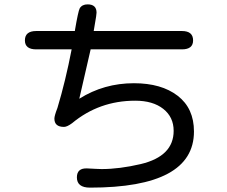

<svg xmlns="http://www.w3.org/2000/svg" viewBox="-20 -797 1040 879"><path d="M94 -612Q94 -655 146 -655H323V-658Q338 -746 345 -759Q356 -777 381 -777Q422 -777 422 -739L420 -721L409 -655H813Q864 -655 864 -612Q864 -571 813 -571H395L343 -345Q456 -416 593 -416Q719 -416 793.5 -358.5Q868 -301 868 -195Q868 62 392 62Q332 62 332 15Q332 -28 379 -26L418 -24L445 -23Q527 -23 625 -46Q775 -82 775 -198Q775 -261 727.5 -298.5Q680 -336 599 -336Q434 -336 310 -233Q287 -216 273 -216Q229 -216 229 -254Q229 -267 243 -303Q280 -426 308 -571H146Q94 -571 94 -612Z"/></svg>

Font: 寒蝉全圆体
Style: Regular
Weight: 400
Designer: Warren2060
      Designed by Motoya company      

      [Varela Round]
      Joe Prince(Latin component); Avraham Cornf
Foundry: ChillType
Version: Version 3.200